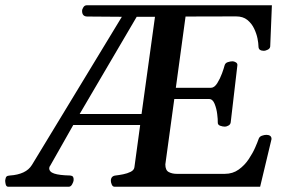

<svg xmlns="http://www.w3.org/2000/svg" viewBox="-79 -713 1089 733"><path d="M-47.4 0Q-55.2 0 -57.4 -9.8Q-59.6 -19.5 -59.1 -24.9Q-57.6 -35.6 -54 -39.1Q-50.3 -42.5 -41 -43Q-11.2 -44.9 10.3 -54.9Q31.7 -64.9 43 -83.5L386.2 -648.9L254.4 -649.9Q234.4 -649.9 234.4 -671.4Q234.4 -677.7 239.3 -685.3Q244.1 -692.9 252.4 -692.9H959L952.6 -535.6Q951.7 -527.3 942.9 -523.2Q934.1 -519 928.7 -519Q919.4 -519 913.6 -522.7Q907.7 -526.4 907.7 -537.1Q907.7 -547.4 904.1 -565.9Q900.4 -584.5 891.1 -604Q881.8 -623.5 865.2 -637Q848.6 -650.4 822.3 -650.4L629.4 -649.9L592.3 -377.9H727.1Q739.7 -378.4 750.5 -395.5Q761.2 -412.6 768.6 -432.9Q775.9 -453.1 778.3 -462.9Q780.8 -472.7 790.8 -475.8Q800.8 -479 809.1 -479Q814.5 -479 821.5 -474.9Q828.6 -470.7 827.1 -462.4L801.8 -246.1Q800.8 -237.8 793 -233.6Q785.2 -229.5 779.8 -229.5Q771.5 -229.5 761.7 -232.9Q752 -236.3 752.4 -245.6Q752.9 -256.3 750.2 -277.6Q747.6 -298.8 740.2 -316.9Q732.9 -335 719.2 -335H586.4L552.2 -85.4Q552.2 -63 565.2 -56.2Q578.1 -49.3 595.7 -49.3H779.3Q809.6 -49.3 832.3 -65.7Q855 -82 870.6 -105.5Q886.2 -128.9 895.5 -150.4Q904.8 -171.9 908.2 -182.1Q911.1 -191.4 920.7 -194.8Q930.2 -198.2 938 -198.2Q947.3 -198.2 952.6 -194.1Q958 -189.9 957.5 -181.6L914.1 0H358.9Q351.1 0 347.7 -8.3Q344.2 -16.6 344.2 -22.5Q344.2 -41 362.3 -43Q375 -44.4 391.1 -47.6Q407.2 -50.8 419.9 -57.1Q432.6 -63.5 434.1 -74.2L456.1 -235.8H200.7L113.3 -81.5Q108.9 -76.2 108.9 -70.8Q108.9 -56.6 128.2 -50.3Q147.5 -43.9 188 -43Q197.8 -42 200.2 -37.4Q202.6 -32.7 202.1 -24.9Q201.7 -19 196.5 -9.5Q191.4 0 183.1 0ZM225.1 -277.8H461.4L512.7 -648.9H442.9Z"/></svg>

Font: Gelasio Medium
Style: Italic
Weight: 500
Italic angle: -8.5°
Designer: Eben Sorkin
Foundry: Eben Sorkin
Version: Version 1.008